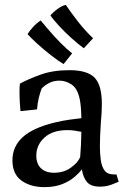

<svg xmlns="http://www.w3.org/2000/svg" viewBox="-20 -758 519 788"><path d="M162 10Q105 10 68 -17Q31 -44 31 -100Q31 -156 72.5 -194.5Q114 -233 204 -255Q237 -263 266.5 -267Q296 -271 314 -273Q313 -325 307 -352Q298 -395 274 -411Q250 -427 224 -427Q200 -427 182 -417.5Q164 -408 151 -395Q144 -376 139 -355.5Q134 -335 132 -309L64 -302Q62 -322 61 -342Q60 -362 60 -378Q60 -393 60.5 -402Q61 -411 62 -415Q97 -434 147.5 -452Q198 -470 265 -470Q338 -470 368 -439.5Q398 -409 398 -331Q398 -313 397 -295.5Q396 -278 394 -256Q392 -223 391 -202Q390 -181 390 -158Q390 -129 393.5 -102Q397 -75 409 -58.5Q421 -42 448 -42H458L467 -12Q458 -8 437 0Q416 8 390 8Q353 8 337 -11Q321 -30 316 -63Q305 -48 285 -31Q265 -14 234.5 -2Q204 10 162 10ZM129 -119Q129 -86 148 -67.5Q167 -49 202 -49Q242 -49 271 -70Q300 -91 309 -113Q313 -158 314 -217Q303 -219 288.5 -221.5Q274 -224 257 -224Q196 -224 162.5 -193.5Q129 -163 129 -119ZM324 -560Q303 -575 275 -600Q247 -625 222.5 -651.5Q198 -678 187 -695Q197 -707 215 -720.5Q233 -734 250 -738Q268 -711 298.5 -671.5Q329 -632 362 -601ZM241 -495Q219 -508 189.5 -531Q160 -554 133.5 -578Q107 -602 93 -618Q101 -631 115.5 -647Q130 -663 147 -674Q161 -657 182 -632.5Q203 -608 227.5 -583Q252 -558 276 -539Z"/></svg>

Font: Maname
Style: Regular
Weight: 400
Designer: Pathum Egodawatta
Foundry: mooniak
Version: Version 1.000; ttfautohint (v1.8.4.7-5d5b)